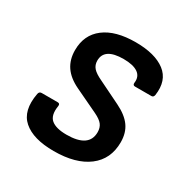

<svg xmlns="http://www.w3.org/2000/svg" viewBox="-125 -608 708 728"><g transform="rotate(30 229.0 -244.5)"><path d="M203 12Q113 12 69.5 -26Q26 -64 41 -144Q43 -156 54 -156H124Q135 -156 133 -144Q126 -101 147 -83.5Q168 -66 214 -66Q312 -66 312 -133Q312 -153 302 -166Q292 -179 267 -191L164 -240Q122 -260 102 -289.5Q82 -319 82 -360Q82 -427 130.5 -464Q179 -501 267 -501Q352 -501 396.5 -467Q441 -433 431 -365Q429 -354 420 -354H348Q338 -354 339 -365Q343 -394 322 -408.5Q301 -423 259 -423Q175 -423 175 -368Q175 -349 186.5 -336Q198 -323 226 -310L324 -262Q367 -241 387 -213Q407 -185 407 -144Q407 -70 353 -29Q299 12 203 12Z"/></g></svg>

Font: Sofia Sans Medium
Style: Italic
Weight: 500
Italic angle: -9°
Version: Version 4.101